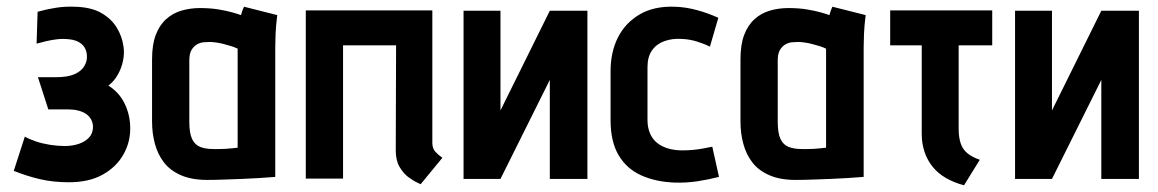

<svg xmlns="http://www.w3.org/2000/svg" viewBox="-20 -532 3451 572"><path d="M89 -402Q104 -406 118.5 -409.5Q133 -413 150 -415Q167 -417 186 -415Q197 -414 206.5 -410.5Q216 -407 223.5 -400.5Q231 -394 235 -384.5Q239 -375 239 -362Q239 -348 230.5 -334Q222 -320 202 -311Q182 -302 146 -302H93L124 -206H185Q200 -206 213.5 -202.5Q227 -199 236.5 -192.5Q246 -186 251.5 -176Q257 -166 257 -154Q257 -135 245.5 -122.5Q234 -110 215 -103.5Q196 -97 173 -97Q152 -97 129.5 -100.5Q107 -104 87.5 -110.5Q68 -117 54 -125L21 -23Q61 -7 100 2Q139 11 185 11Q245 11 285.5 -11.5Q326 -34 347 -70.5Q368 -107 368 -149Q368 -189 351.5 -223Q335 -257 303 -277Q320 -290 331 -309.5Q342 -329 346.5 -351Q351 -373 348 -393Q344 -423 328 -449.5Q312 -476 281.5 -493.5Q251 -511 201 -512Q174 -513 147.5 -509Q121 -505 92 -497Z M806 -487 707 -512Q703 -504 700.5 -495.5Q698 -487 698 -487Q690 -490 672.5 -495Q655 -500 630.5 -504Q606 -508 576 -508Q547 -508 521 -500.5Q495 -493 475 -475Q455 -457 444 -428Q433 -399 433 -355V-170Q433 -135 441.5 -103.5Q450 -72 468.5 -48Q487 -24 519 -10Q551 4 597 4Q620 4 647 3Q674 2 701.5 1Q729 0 751 -1.5Q773 -3 786.5 -4Q800 -5 800 -5V-390Q800 -407 801 -431.5Q802 -456 806 -487ZM544 -169V-352Q544 -372 550.5 -383Q557 -394 566.5 -399.5Q576 -405 586 -406Q596 -407 604 -407Q612 -407 623 -405.5Q634 -404 646 -401Q658 -398 669 -394.5Q680 -391 688 -387V-92Q678 -91 669 -90Q660 -89 651 -88.5Q642 -88 633 -88Q624 -88 616 -88Q592 -88 576 -94.5Q560 -101 552 -118.5Q544 -136 544 -169Z M1268 -106V-501H891V0H1002V-397H1160L1159 -84Q1159 -54 1170.5 -34.5Q1182 -15 1197 -4Q1212 7 1223 12Q1234 17 1233 17L1298 -62Q1286 -70 1277 -80Q1268 -90 1268 -106Z M1471 -500H1361V1H1471L1618 -294V1H1730V-500H1618L1471 -203Z M2095 -393 2120 -479Q2089 -493 2056 -502Q2023 -511 1990 -512Q1928 -514 1885.5 -489Q1843 -464 1821 -420.5Q1799 -377 1799 -320V-174Q1799 -110 1823 -69.5Q1847 -29 1890.5 -9.5Q1934 10 1991 12Q2025 13 2058 8Q2091 3 2122 -5L2102 -95Q2102 -95 2094.5 -93.5Q2087 -92 2074 -89.5Q2061 -87 2045 -85.5Q2029 -84 2013 -84Q1990 -84 1971 -89.5Q1952 -95 1938 -106Q1924 -117 1916.5 -134.5Q1909 -152 1909 -175V-332Q1909 -363 1922.5 -382Q1936 -401 1959.5 -409.5Q1983 -418 2012 -416Q2034 -415 2055.5 -408.5Q2077 -402 2095 -393Z M2559 -487 2460 -512Q2456 -504 2453.5 -495.5Q2451 -487 2451 -487Q2443 -490 2425.5 -495Q2408 -500 2383.5 -504Q2359 -508 2329 -508Q2300 -508 2274 -500.5Q2248 -493 2228 -475Q2208 -457 2197 -428Q2186 -399 2186 -355V-170Q2186 -135 2194.5 -103.5Q2203 -72 2221.5 -48Q2240 -24 2272 -10Q2304 4 2350 4Q2373 4 2400 3Q2427 2 2454.5 1Q2482 0 2504 -1.5Q2526 -3 2539.5 -4Q2553 -5 2553 -5V-390Q2553 -407 2554 -431.5Q2555 -456 2559 -487ZM2297 -169V-352Q2297 -372 2303.5 -383Q2310 -394 2319.5 -399.5Q2329 -405 2339 -406Q2349 -407 2357 -407Q2365 -407 2376 -405.5Q2387 -404 2399 -401Q2411 -398 2422 -394.5Q2433 -391 2441 -387V-92Q2431 -91 2422 -90Q2413 -89 2404 -88.5Q2395 -88 2386 -88Q2377 -88 2369 -88Q2345 -88 2329 -94.5Q2313 -101 2305 -118.5Q2297 -136 2297 -169Z M2836 -148V-397H2936V-501H2632V-397H2726V-133Q2726 -104 2734.5 -79Q2743 -54 2759 -34.5Q2775 -15 2798.5 -1.5Q2822 12 2852 20L2899 -56Q2876 -64 2862 -75.5Q2848 -87 2842 -105Q2836 -123 2836 -148Z M3114 -500H3004V1H3114L3261 -294V1H3373V-500H3261L3114 -203Z"/></svg>

Font: Advent Pro
Style: Regular
Weight: 400
Designer: VivaRado, Andreas Kalpakidis
Foundry: VivaRado, Andreas Kalpakidis
Version: Version 3.000